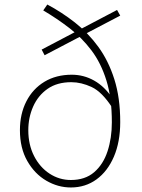

<svg xmlns="http://www.w3.org/2000/svg" viewBox="-20 -815 626 848"><path d="M293 13Q236 13 184.5 -17Q133 -47 100.5 -104Q68 -161 68 -240Q68 -312 96.5 -367.5Q125 -423 176.5 -454Q228 -485 297 -485Q350 -485 396 -459Q442 -433 476 -382V-339Q431 -409 385 -430.5Q339 -452 295 -452Q232 -452 190 -422.5Q148 -393 126.5 -344.5Q105 -296 105 -240Q105 -176 130.5 -126Q156 -76 199 -48Q242 -20 293 -20Q356 -20 396 -54.5Q436 -89 455 -147Q474 -205 474 -275Q474 -382 450 -459.5Q426 -537 383.5 -593Q341 -649 286.5 -691Q232 -733 171 -769L189 -795Q253 -761 311 -715.5Q369 -670 414 -608.5Q459 -547 485 -465Q511 -383 511 -276Q511 -188 483 -123Q455 -58 406 -22.5Q357 13 293 13ZM177 -571 164 -596 497 -771 511 -746Z"/></svg>

Font: Noto Sans HK Thin
Style: Regular
Weight: 100
Designer: Ryoko NISHIZUKA 西塚涼子 (kana, bopomofo & ideographs); Paul D. Hunt (Latin, Greek & Cyrillic); Sandoll Communications 산돌커뮤니
Foundry: Adobe
Version: Version 2.004-H2;hotconv 1.0.118;makeotfexe 2.5.65603